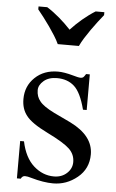

<svg xmlns="http://www.w3.org/2000/svg" viewBox="-55 -804 520 857"><g transform="rotate(5 205.0 -375.5)"><path d="M336.9 -483.9V-324.2H320.3Q300.8 -399.9 270.5 -427.2Q240.2 -454.6 192.9 -454.6Q155.8 -454.6 133.5 -435.5Q111.3 -416.5 111.3 -393.6Q111.3 -364.3 128.4 -344.2Q144.5 -323.2 193.8 -298.8L268.6 -263.2Q372.6 -211.9 372.6 -128.4Q372.6 -64 324.2 -24.4Q275.9 15.1 215.8 15.1Q172.9 15.1 116.7 -1Q100.1 -6.3 88.4 -6.3Q76.7 -6.3 70.3 6.8H53.2V-160.6H70.3Q85.4 -88.4 126 -52.2Q166.5 -16.1 216.8 -16.1Q251.5 -16.1 274.4 -37.1Q297.4 -58.1 297.4 -87.4Q297.4 -122.1 271.7 -146.5Q246.1 -170.9 171.9 -207.3Q97.7 -243.7 74.7 -274.9Q51.3 -304.2 51.3 -348.6Q51.3 -406.7 91.6 -445.3Q131.8 -483.9 194.8 -483.9Q222.2 -483.9 262.2 -472.7Q287.1 -465.3 297.4 -465.3Q305.2 -465.3 309.3 -469Q313.5 -472.7 320.3 -483.9ZM82.5 -766.1H121.6Q135.7 -757.3 150.1 -746.6Q164.6 -735.8 178.5 -723.9Q192.4 -711.9 205.3 -699.5Q218.3 -687 229.5 -674.8Q240.7 -687 253.7 -699.5Q266.6 -711.9 280.8 -723.9Q294.9 -735.8 309.6 -746.6Q324.2 -757.3 338.4 -766.1H377.4V-752.9Q365.7 -738.8 351.6 -720.2Q337.4 -701.7 323.5 -681.9Q309.6 -662.1 297.4 -642.6Q285.2 -623 277.3 -606H182.6Q174.8 -623 162.6 -642.6Q150.4 -662.1 136.5 -681.9Q122.6 -701.7 108.4 -720.2Q94.2 -738.8 82.5 -752.9Z"/></g></svg>

Font: KhunPaOh
Style: Regular
Weight: 400
Designer: Khon Soe Zaw Thu
Version: Version 1.00 July 11, 2016, initial release